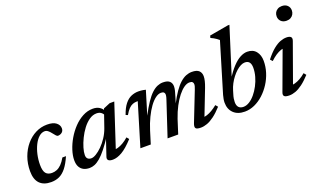

<svg xmlns="http://www.w3.org/2000/svg" viewBox="-73 -1155 2693 1606"><g transform="rotate(-20 1273.5 -352.5)"><path d="M258 -408Q230 -408 205.8 -386.2Q181.5 -364.5 163.5 -328.2Q145.5 -292 135.5 -247.5Q125.5 -203 125.5 -157Q125.5 -103.5 143.2 -81.2Q161 -59 198 -59Q221 -59 242 -67.8Q263 -76.5 283 -96.5Q303 -116.5 322.5 -151H354.5Q328 -90 299.8 -54.8Q271.5 -19.5 238.8 -4.2Q206 11 165.5 11Q99 11 64 -25.5Q29 -62 29 -135Q29 -202 50 -259.8Q71 -317.5 107.5 -361Q144 -404.5 192 -429Q240 -453.5 294.5 -453.5Q349 -453.5 375.5 -432.2Q402 -411 402 -382Q402 -359.5 387 -347Q372 -334.5 350.5 -334Q343 -334 333.8 -344.2Q324.5 -354.5 312 -370.5Q299.5 -387 286.2 -397.5Q273 -408 258 -408Z M671 -31.5 727 -197.5H735.5Q695 -135 662.5 -94.5Q630 -54 603.2 -31.2Q576.5 -8.5 553.2 0.8Q530 10 508 10Q478 10 455.5 -1.2Q433 -12.5 420.2 -35.5Q407.5 -58.5 407.5 -95Q407.5 -135.5 422.8 -183.2Q438 -231 465.2 -277.5Q492.5 -324 529 -362.5Q565.5 -401 609 -424.2Q652.5 -447.5 699.5 -447.5Q734 -447.5 757 -433.2Q780 -419 797 -389.5L778 -360Q771 -377.5 755.5 -388.8Q740 -400 716 -400Q682 -400 650.8 -378.2Q619.5 -356.5 593 -321.5Q566.5 -286.5 547 -246.2Q527.5 -206 516.5 -168.8Q505.5 -131.5 505.5 -105Q505.5 -83 517.2 -72.2Q529 -61.5 549 -61.5Q567 -61.5 592.8 -77Q618.5 -92.5 646 -119.8Q673.5 -147 697.5 -183.5Q721.5 -220 736 -261.5L790 -417.5L849.5 -442.5H890.5L757 -36L743 -63Q762 -61 785 -67.5Q808 -74 833 -88.5Q858 -103 883.5 -125.5L900.5 -105Q842 -41 797 -15Q752 11 714.5 11Q686 11 674.8 0.2Q663.5 -10.5 671 -31.5Z M1545 -37 1538 -63Q1557.5 -62.5 1579.2 -69.5Q1601 -76.5 1625 -90.5Q1649 -104.5 1674 -125L1691.5 -104.5Q1652.5 -61.5 1618.2 -36Q1584 -10.5 1554.2 0.2Q1524.5 11 1497.5 11Q1462 11 1452.5 -1Q1443 -13 1455 -44L1557 -304Q1563.5 -320 1566.2 -330.5Q1569 -341 1569 -349.5Q1569 -362.5 1561.2 -370Q1553.5 -377.5 1534.5 -377.5Q1512 -377.5 1486 -359.5Q1460 -341.5 1433.5 -308.2Q1407 -275 1382.5 -228.5Q1358 -182 1338.5 -125L1298.5 0H1204L1305 -305.5Q1308.5 -316 1310.8 -324.2Q1313 -332.5 1314 -338.8Q1315 -345 1315 -350Q1315 -363 1307.2 -370.2Q1299.5 -377.5 1281.5 -377.5Q1258 -377.5 1232 -358.2Q1206 -339 1180.2 -303.5Q1154.5 -268 1131 -219.5Q1107.5 -171 1089 -112L1054.5 0H962L1076 -378Q1074.5 -378 1072.8 -378Q1071 -378 1069 -378Q1048.5 -378 1030.5 -371.2Q1012.5 -364.5 995.2 -347Q978 -329.5 959 -296.5L941 -304Q961 -361.5 986.8 -394Q1012.5 -426.5 1043.5 -439.8Q1074.5 -453 1108.5 -453Q1120 -453 1130.5 -452Q1141 -451 1151.2 -449.2Q1161.5 -447.5 1172.5 -444.5L1107.5 -231V-233.5Q1141.5 -298.5 1170.5 -341.5Q1199.5 -384.5 1225.8 -408.8Q1252 -433 1276.8 -443.2Q1301.5 -453.5 1326 -453.5Q1367.5 -453.5 1385.5 -436.5Q1403.5 -419.5 1403.5 -391Q1403.5 -374 1398.2 -353Q1393 -332 1384 -303.5L1366.5 -245.5H1365Q1395.5 -305 1423.8 -345.2Q1452 -385.5 1478.8 -409.2Q1505.5 -433 1531.5 -443.2Q1557.5 -453.5 1583.5 -453.5Q1628 -453.5 1647 -435Q1666 -416.5 1666 -385.5Q1666 -368 1660.5 -344.5Q1655 -321 1643 -289.5Z M1847.5 -161Q1841 -141 1838.2 -123.8Q1835.5 -106.5 1835.5 -92.5Q1835.5 -61.5 1850 -46Q1864.5 -30.5 1892 -30.5Q1918 -30.5 1945 -47.2Q1972 -64 1996 -92.8Q2020 -121.5 2039 -157.8Q2058 -194 2069 -233.2Q2080 -272.5 2080 -310.5Q2080 -343 2067 -359.5Q2054 -376 2027.5 -376Q2010 -376 1990 -366Q1970 -356 1950 -338Q1930 -320 1911.8 -296.5Q1893.5 -273 1879 -245.8Q1864.5 -218.5 1856 -189.5ZM1897 -623.5Q1887.5 -632 1876.8 -639.5Q1866 -647 1854 -654Q1842 -661 1827.5 -667L1833 -686.5L2000.5 -716H2015L1875 -272L1872.5 -283.5Q1910.5 -344 1945.8 -381.5Q1981 -419 2014 -436.2Q2047 -453.5 2076.5 -453.5Q2127.5 -453.5 2154.5 -420Q2181.5 -386.5 2181.5 -334.5Q2181.5 -283 2165.8 -233Q2150 -183 2121.8 -139Q2093.5 -95 2056.5 -61.2Q2019.5 -27.5 1976.8 -8.2Q1934 11 1889.5 11Q1826 11 1790 -24Q1754 -59 1754 -117Q1754 -132 1756.8 -148.5Q1759.5 -165 1764.5 -182.5Z M2239 -35 2372.5 -397 2391.5 -378Q2371.5 -379 2348.8 -371.2Q2326 -363.5 2301.8 -347.5Q2277.5 -331.5 2252 -307L2234 -326.5Q2273.5 -376.5 2307.2 -404Q2341 -431.5 2370.2 -442.5Q2399.5 -453.5 2425.5 -453.5Q2454 -453.5 2464.8 -442.2Q2475.5 -431 2467 -407.5L2334 -37L2318.5 -63Q2339 -61.5 2362 -67.8Q2385 -74 2409.8 -88Q2434.5 -102 2459.5 -123.5L2476.5 -102.5Q2437.5 -60 2403.8 -35Q2370 -10 2341 0.5Q2312 11 2285.5 11Q2252 11 2240.8 0.2Q2229.5 -10.5 2239 -35ZM2410 -646.5Q2410 -666 2418.5 -681Q2427 -696 2442.8 -704.8Q2458.5 -713.5 2480 -713.5Q2510.5 -713.5 2528.8 -696Q2547 -678.5 2547 -651Q2547 -632 2538.2 -616.8Q2529.5 -601.5 2514 -592.8Q2498.5 -584 2477 -584Q2446.5 -584 2428.2 -601.8Q2410 -619.5 2410 -646.5Z"/></g></svg>

Font: Newsreader 16pt 16pt Medium
Style: Italic
Weight: 500
Italic angle: -17°
Version: Version 1.003